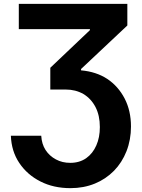

<svg xmlns="http://www.w3.org/2000/svg" viewBox="-20 -747 726 982"><path d="M35.6 -52.7H190.9Q193.4 -10.3 212.9 20Q232.9 50.8 266.1 68.4Q298.3 85.9 339.4 85.9Q386.7 85.9 420.9 62Q454.6 38.1 472.7 -3.4Q490.7 -43.9 490.7 -97.2Q490.7 -156.7 468.3 -199.7Q445.8 -242.7 406.7 -266.1Q366.7 -289.1 315.9 -289.1H237.3V-400.4L439.9 -592.8V-598.1H76.2V-727.1H631.3V-616.7L394.5 -394V-387.2Q472.2 -380.4 528.8 -343.3Q585 -305.7 617.7 -242.7Q649.9 -180.2 649.9 -100.1Q649.9 -32.2 627 26.4Q604 84.5 563 126.5Q520.5 169.4 465.3 191.9Q408.2 215.3 340.3 215.3Q253.9 215.3 187 181.2Q119.1 147 78.6 86.4Q38.6 26.9 35.6 -52.7Z"/></svg>

Font: My Font
Style: Bold
Weight: 500
Designer: Rasmus Andersson
Foundry: rsms
Version: Version 0.001